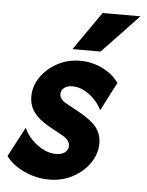

<svg xmlns="http://www.w3.org/2000/svg" viewBox="-56 -652 538 705"><g transform="rotate(5 213.0 -299.0)"><path d="M150.7 13.9Q102.1 13.9 58 -6.9Q13.9 -27.8 -8.3 -59L49.3 -168.1Q65.3 -131.9 99.7 -106.9Q134 -81.9 168.1 -81.9Q188.9 -81.9 201 -91.3Q213.2 -100.7 213.2 -116Q213.2 -136.8 185.4 -152.1L132.6 -181.2Q97.2 -201.4 78.5 -226Q59.7 -250.7 59.7 -284.7Q59.7 -322.9 82.3 -355.9Q104.9 -388.9 143.1 -409.7Q181.2 -430.6 227.1 -430.6Q272.2 -430.6 311.5 -410.8Q350.7 -391 370.1 -361.1L316 -256.2Q298.6 -291 268.1 -312.8Q237.5 -334.7 207.6 -334.7Q188.2 -334.7 176.7 -325.7Q165.3 -316.7 165.3 -302.8Q165.3 -283.3 189.6 -270.1L237.5 -243.8Q284.7 -218.1 304.2 -193.1Q323.6 -168.1 323.6 -134.7Q323.6 -95.8 300.3 -61.8Q277.1 -27.8 237.8 -6.9Q198.6 13.9 150.7 13.9ZM195.1 -470.8 293.8 -612.5H433.3L298.6 -470.8Z"/></g></svg>

Font: Afacad
Style: Bold Italic
Weight: 700
Italic angle: -14°
Designer: Kristian Moeller
Foundry: Dicotype
Version: Version 1.000; ttfautohint (v1.8.4.7-5d5b)